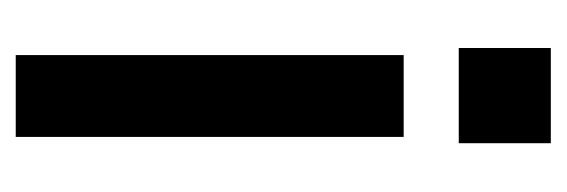

<svg xmlns="http://www.w3.org/2000/svg" viewBox="-258 -462 720 244"><g transform="rotate(-90 102.0 -340.0)"><path d="M42 0V-117H163V0ZM50 -187V-680H154V-187Z"/></g></svg>

Font: TASA Orbiter Display Medium
Style: Regular
Weight: 500
Designer: Weizhong Zhang
Version: Version 1.000;Glyphs 3.1.2 (3151)